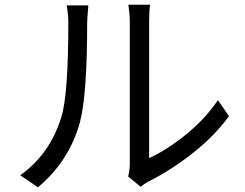

<svg xmlns="http://www.w3.org/2000/svg" viewBox="-20 -770 1040 815"><path d="M524 -21Q531 -49 531 -77V-676Q531 -708 525 -750H617Q613 -722 613 -676V-99Q688 -133 769.5 -199Q851 -265 905 -345L952 -277Q891 -193 797.5 -119.5Q704 -46 611 0Q590 12 577 23ZM66 -26Q192 -116 240 -272Q270 -366 270 -674Q270 -710 263 -747H355Q350 -687 350 -675Q350 -365 319 -250Q273 -85 141 25Z"/></svg>

Font: Noto Sans SC
Style: Regular
Weight: 400
Designer: Ryoko NISHIZUKA  (kana, bopomofo & ideographs); Paul D. Hunt (Latin, Greek & Cyrillic); Sandoll Communications , Soo-you
Foundry: Adobe
Version: Version 2.002;hotconv 1.0.116;makeotfexe 2.5.65601